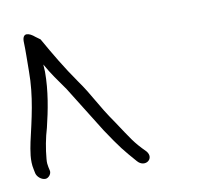

<svg xmlns="http://www.w3.org/2000/svg" viewBox="-96 -700 487 464"><g transform="rotate(-10 147.5 -468.0)"><path d="M-41 -312C-39 -303 -29 -294 -19 -294C-11 -294 -3 -304 -5 -312L-7 -321C-8 -326 -9 -332 -8 -341C-6 -365 -1 -392 6 -415C16 -456 25 -502 25 -549L24 -567C38 -542 52 -523 69 -499C95 -458 109 -434 140 -385C172 -337 179 -329 206 -298C223 -278 250 -297 233 -317C206 -344 201 -354 171 -399C136 -449 129 -471 99 -513C73 -550 50 -589 28 -628L17 -636C10 -642 3 -646 -3 -646C-9 -646 -13 -641 -13 -630C-12 -605 -13 -585 -13 -557C-13 -495 -27 -441 -39 -388C-43 -368 -48 -344 -43 -322Z"/></g></svg>

Font: Stray Cat
Style: OpObl
Weight: 400
Version: Version 1.0